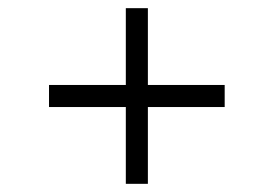

<svg xmlns="http://www.w3.org/2000/svg" viewBox="-20 -515 670 470"><path d="M100 -253H288V-65H342V-253H530V-307H342V-495H288V-307H100Z"/></svg>

Font: Grotesk 01 Extrafine
Style: Bold
Weight: 400
Designer: Frank Adebiaye, contributions by Jérémy Landes, Ariel Martín Pérez
Foundry: Velvetyne Type Foundry
Version: Version 3.000;Glyphs 3.1.2 (3150)